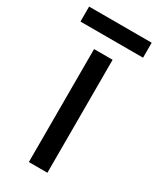

<svg xmlns="http://www.w3.org/2000/svg" viewBox="-197 -733 650 789"><g transform="rotate(30 128.5 -338.5)"><path d="M173 0H85V-536H173ZM277 -677V-606H-20V-677Z"/></g></svg>

Font: Noto Sans Myanmar
Style: Regular
Weight: 400
Designer: Monotype Design Team
Foundry: Monotype Imaging Inc.
Version: Version 2.107